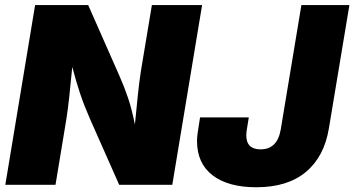

<svg xmlns="http://www.w3.org/2000/svg" viewBox="-20 -748 1434 777"><path d="M1.5 0 122.1 -727.5H336.9L462.9 -441.9Q482.9 -397 498.3 -351.3Q513.7 -305.7 525.9 -244.1Q531.2 -299.8 537.6 -360.4Q543.9 -420.9 550.3 -460.9L594.7 -727.5H797.9L677.2 0H462.4L344.7 -265.6Q320.3 -321.3 304.4 -368.7Q288.6 -416 272.5 -477.1Q266.6 -414.6 260.5 -358.2Q254.4 -301.8 248.5 -265.6L204.6 0ZM1017.1 9.8Q903.3 9.8 840.3 -38.6Q777.3 -86.9 777.3 -177.7Q777.3 -189.5 779.5 -207.5Q781.7 -225.6 789.6 -272.9H986.8Q979.5 -230 978 -218Q976.6 -206.1 976.6 -200.7Q976.6 -143.6 1034.7 -143.6Q1102.5 -143.6 1116.2 -224.6L1199.7 -727.5H1394L1311 -228.5Q1292 -113.8 1217.8 -52Q1143.6 9.8 1017.1 9.8Z"/></svg>

Font: Inter Black
Style: Italic
Weight: 900
Italic angle: -9.39999°
Designer: Rasmus Andersson
Foundry: rsms
Version: Version 4.000;git-a52131595